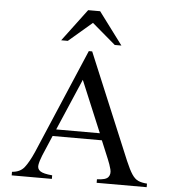

<svg xmlns="http://www.w3.org/2000/svg" viewBox="-59 -943 900 997"><g transform="rotate(5 391.0 -444.5)"><path d="M742.7 0H481.9V-18.6Q527.8 -19.5 540.5 -35.4Q553.2 -51.3 546.9 -75.9Q540.5 -100.6 529.3 -127L489.7 -222.2H232.9L188 -116.7Q175.8 -86.4 172.6 -65.9Q169.4 -45.4 185.8 -33.9Q202.1 -22.5 248.5 -18.6V0H39.1V-18.6Q81.5 -21.5 103.5 -49.6Q125.5 -77.6 149.4 -131.8L381.8 -677.7H399.4L629.4 -127Q648.9 -81.1 664.1 -58.6Q679.2 -36.1 697.3 -28.3Q715.3 -20.5 742.7 -18.6ZM476.1 -257.8 363.8 -526.4 248.5 -257.8ZM547.9 -721.2H513.2L390.6 -825.7L268.6 -721.2H233.9L359.9 -889.2H422.4Z"/></g></svg>

Font: BabelStone Englisc
Style: Regular
Weight: 400
Designer: Andrew West
Foundry: BabelStone
Version: Version 1.000 June 24, 2023